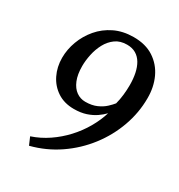

<svg xmlns="http://www.w3.org/2000/svg" viewBox="-183 -870 950 1021"><g transform="rotate(30 292.0 -359.5)"><path d="M146.5 30 126.5 -16.5Q180.5 -34.5 228 -66.8Q275.5 -99 314.5 -141.2Q353.5 -183.5 381.5 -232Q409.5 -280.5 424.5 -330Q408.5 -313 384.8 -296.5Q361 -280 328.8 -269.2Q296.5 -258.5 254.5 -258.5Q195.5 -258.5 153 -286.5Q110.5 -314.5 87.8 -361Q65 -407.5 65 -463.5Q65 -515 83.8 -565.5Q102.5 -616 137.8 -657.5Q173 -699 223.8 -723.8Q274.5 -748.5 339 -749Q414 -749.5 464.5 -716.2Q515 -683 540.8 -627.2Q566.5 -571.5 566 -503.5Q566 -415 535.5 -329.8Q505 -244.5 449 -171.8Q393 -99 316.2 -46.5Q239.5 6 146.5 30ZM288 -322Q328.5 -322 357.5 -335Q386.5 -348 405.5 -365.8Q424.5 -383.5 435 -397Q442.5 -425 446 -456Q449.5 -487 449.5 -517Q449.5 -555.5 442.8 -588.2Q436 -621 421.8 -645.2Q407.5 -669.5 384.8 -683Q362 -696.5 330 -696.5Q288.5 -696.5 259.8 -675.8Q231 -655 213.2 -621.8Q195.5 -588.5 187.5 -550.5Q179.5 -512.5 179.5 -478.5Q179.5 -427 194 -392Q208.5 -357 233.2 -339.5Q258 -322 288 -322Z"/></g></svg>

Font: Merriweather 20pt Medium
Style: Italic
Weight: 500
Italic angle: -7.8°
Version: Version 2.101